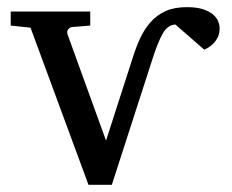

<svg xmlns="http://www.w3.org/2000/svg" viewBox="-20 -514 644 534"><path d="M499.5 -494.1Q526.4 -494.1 543.9 -488.5Q561.5 -482.9 572 -474.1Q582.5 -465.3 586.7 -454.8Q590.8 -444.3 590.8 -435.1Q590.8 -418.9 584.2 -407.5Q577.6 -396 569.3 -389.2Q560.1 -380.9 547.9 -376L467.8 -445.8Q446.3 -444.8 432.6 -420.7Q418.9 -396.5 404.3 -350.6L291 0H226.1L64.9 -437L9.8 -442.9V-481.9H231V-442.9L183.1 -439Q174.8 -439 169.9 -432.6Q165 -426.3 168 -418L274.9 -123L350.1 -356.4Q358.9 -384.3 370.6 -409.2Q382.3 -434.1 399.4 -453.1Q416.5 -472.2 440.7 -483.2Q464.8 -494.1 499.5 -494.1Z"/></svg>

Font: Charis SIL CyrE
Style: Regular
Weight: 400
Foundry: SIL International
Version: Version 5.000